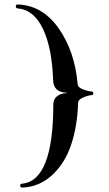

<svg xmlns="http://www.w3.org/2000/svg" viewBox="-20 -770 489 863"><path d="M58.6 -732.4Q53.7 -732.4 51.8 -736.8Q49.8 -741.2 51.8 -745.6Q53.7 -750 59.6 -750Q170.9 -746.1 243.7 -642.6Q316.4 -539.1 329.1 -390.6Q330.1 -377.9 351.1 -369.1Q372.1 -360.4 393.6 -358.4Q399.4 -357.4 399.4 -350.6Q399.4 -343.8 393.6 -342.8Q373 -340.8 352.1 -331.1Q331.1 -321.3 331.1 -308.6Q328.1 -205.1 300.3 -121.1Q272.5 -37.1 214.8 16.6Q157.2 70.3 79.1 73.2Q74.2 73.2 71.8 68.8Q69.3 64.5 71.3 60.1Q73.2 55.7 78.1 55.7Q219.7 43.9 219.7 -302.7Q219.7 -323.2 235.8 -336.9Q252 -350.6 279.3 -351.6Q281.2 -351.6 280.3 -352.5Q279.3 -353.5 278.3 -353.5Q220.7 -355.5 218.8 -409.2Q213.9 -554.7 172.9 -640.6Q131.8 -726.6 58.6 -732.4Z"/></svg>

Font: Olivea
Style: LigaturesFont
Weight: 400
Designer: Achmad Aprilia Pratama
Version: Version 001.000